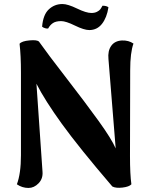

<svg xmlns="http://www.w3.org/2000/svg" viewBox="-20 -909 739 944"><path d="M120.1 15.1Q88.9 15.1 63 -2.9Q83 -55.7 83 -146V-551.8Q83 -636.2 76.2 -693.8Q86.9 -707 125 -710.4Q163.1 -713.9 171.9 -704.1Q213.9 -644.5 306.9 -524.4Q399.9 -404.3 464.4 -314.9Q528.8 -225.6 548.8 -179.2L513.2 -619.1Q509.3 -658.7 526.6 -683.3Q543.9 -708 579.1 -710Q612.3 -711.4 636.2 -694.8Q620.1 -649.9 620.1 -564L619.1 -143.1Q619.1 -50.8 626 -2.9Q615.2 9.3 582.3 13.2Q549.3 17.1 532.2 7.8Q368.7 -183.1 284.7 -299.3Q200.7 -415.5 159.2 -497.1L189 -64.9Q191.9 -30.8 169.7 -7.8Q147.5 15.1 120.1 15.1ZM187 -777.8Q191.9 -836.9 220 -863Q248 -889.2 287.1 -889.2Q313 -889.2 358.4 -867.2Q403.8 -845.2 429.2 -845.2Q445.8 -845.2 457 -851.1Q468.3 -856.9 472.9 -863Q477.5 -869.1 483.9 -880.9Q504.4 -880.9 513.2 -873Q505.4 -822.3 481.4 -791.7Q457.5 -761.2 418.9 -761.2Q393.6 -761.2 348.6 -783.2Q303.7 -805.2 280.8 -805.2Q254.4 -805.2 240 -795.4Q225.6 -785.6 216.8 -769Q210.9 -767.6 201.9 -770.3Q192.9 -772.9 187 -777.8Z"/></svg>

Font: Arima
Style: Bold
Weight: 700
Designer: Joana Correia and Natanael Gama
Foundry: NDISCOVER
Version: Version 1.100;Glyphs 3.1.2 (3151)